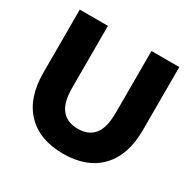

<svg xmlns="http://www.w3.org/2000/svg" viewBox="-172 -953 1145 1142"><g transform="rotate(30 401.0 -382.0)"><path d="M58.9 -344.4V-777.8H252.2V-352.2Q252.2 -251.1 290.6 -204.4Q328.9 -157.8 402.2 -157.8Q475.6 -157.8 513.3 -204.4Q551.1 -251.1 551.1 -352.2V-777.8H742.2V-344.4Q742.2 -172.2 652.2 -78.9Q562.2 14.4 400 14.4Q238.9 14.4 148.9 -78.9Q58.9 -172.2 58.9 -344.4Z"/></g></svg>

Font: Paperlogy 9 Black
Style: Regular
Weight: 900
Designer: redesigned by Lee Juim, glyphs from Gmarket Sans & Montserrat
Foundry: PT&
Version: Version 1.001